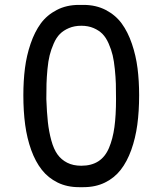

<svg xmlns="http://www.w3.org/2000/svg" viewBox="-20 -756 669 791"><path d="M324.2 -735.8Q375.5 -735.8 415.8 -714.8Q456.1 -693.8 481.4 -659.2Q506.8 -624.5 523.4 -575.7Q540 -526.9 546.6 -474.9Q553.2 -422.9 553.2 -363.8Q553.2 -297.9 545.7 -242.2Q538.1 -186.5 520.8 -138.2Q503.4 -89.8 477.3 -56.4Q451.2 -22.9 412.4 -3.9Q373.5 15.1 324.2 15.1H305.2Q256.3 15.1 217.5 -3.9Q178.7 -22.9 152.3 -56.4Q126 -89.8 108.6 -137.9Q91.3 -186 83.7 -241.9Q76.2 -297.9 76.2 -363.8Q76.2 -422.9 82.8 -474.9Q89.4 -526.9 106 -575.7Q122.6 -624.5 147.9 -659.2Q173.3 -693.8 213.6 -714.8Q253.9 -735.8 305.2 -735.8ZM170.9 -348.1Q172.9 -293 177.2 -253.2Q181.6 -213.4 191.4 -177.5Q201.2 -141.6 216.8 -119.9Q232.4 -98.1 256.8 -85.7Q281.2 -73.2 314.9 -73.2Q356.9 -73.2 385.3 -91.6Q413.6 -109.9 429.2 -147Q444.8 -184.1 451.4 -232.2Q458 -280.3 458 -348.1Q458 -384.8 457.3 -410.9Q456.5 -437 453.1 -470.9Q449.7 -504.9 444.1 -528.3Q438.5 -551.8 427.7 -576.4Q417 -601.1 402.3 -616Q387.7 -630.9 365.5 -640.4Q343.3 -649.9 314.9 -649.9Q286.6 -649.9 264.2 -640.4Q241.7 -630.9 226.8 -616Q211.9 -601.1 201.2 -576.4Q190.4 -551.8 184.6 -528.3Q178.7 -504.9 175.5 -470.9Q172.4 -437 171.6 -410.9Q170.9 -384.8 170.9 -348.1Z"/></svg>

Font: Stilu
Style: Regular
Weight: 400
Designer: Genilson Lima Santos
Foundry: Genilson Lima Santos
Version: Version 1.200;PS 001.200;hotconv 1.0.88;makeotf.lib2.5.64775